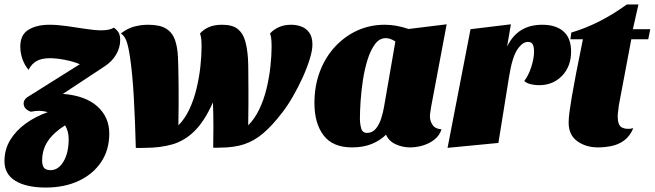

<svg xmlns="http://www.w3.org/2000/svg" viewBox="-55 -641 2936 861"><path d="M83 -140Q51 -152 51 -177Q51 -198 80 -213L303 -353Q275 -365 236.5 -372.5Q198 -380 169 -380Q132 -380 109.5 -367.5Q87 -355 73 -328Q55 -349 45.5 -376.5Q36 -404 36 -432Q36 -485 72.5 -507.5Q109 -530 167 -530Q202 -530 244.5 -524Q287 -518 328.5 -511.5Q370 -505 400 -505Q436 -505 456 -517Q473 -504 478.5 -491.5Q484 -479 484 -462Q484 -427 465.5 -396Q447 -365 415 -344L227 -220Q328 -212 381.5 -164Q435 -116 435 -42Q435 32 398 86.5Q361 141 297 170.5Q233 200 151 200Q63 200 14 170Q-35 140 -35 82Q-35 29 -9 -13.5Q17 -56 61 -87.5Q105 -119 159 -138Q139 -144 117 -144Q106 -144 83 -140ZM134 80Q134 100 142 111Q150 122 172 122Q207 122 230 83Q253 44 253 -18Q253 -51 237 -79Q187 -48 160.5 -9.5Q134 29 134 80Z M595 22Q585 22 575 22.5Q565 23 554 22Q551 -100 545 -205.5Q539 -311 528 -385Q521 -432 512.5 -456Q504 -480 487 -491Q517 -514 547.5 -522Q578 -530 609 -530Q662 -530 690 -512.5Q718 -495 729.5 -462.5Q741 -430 743 -385Q744 -370 744.5 -341.5Q745 -313 745.5 -284.5Q746 -256 746 -239Q746 -213 746 -174Q746 -135 745 -79Q774 -108 794 -150.5Q814 -193 826 -242.5Q838 -292 843.5 -341.5Q849 -391 849 -433Q849 -447 848 -461.5Q847 -476 842 -491Q858 -509 882 -519.5Q906 -530 941 -530Q987 -530 1010.5 -511.5Q1034 -493 1044 -459Q1054 -425 1057 -378Q1058 -367 1058 -355Q1058 -343 1058.5 -317.5Q1059 -292 1059 -239Q1059 -208 1059 -169.5Q1059 -131 1058 -79Q1087 -108 1107.5 -150.5Q1128 -193 1140 -242.5Q1152 -292 1157.5 -341.5Q1163 -391 1163 -433Q1163 -447 1162 -461.5Q1161 -476 1156 -491Q1171 -508 1195 -519Q1219 -530 1251 -530Q1275 -530 1296.5 -522Q1318 -514 1332 -494.5Q1346 -475 1346 -441Q1346 -415 1334 -376Q1322 -337 1302 -293Q1282 -249 1258 -207.5Q1234 -166 1209 -134Q1165 -77 1125 -43Q1085 -9 1039.5 6Q994 21 932 21Q925 21 917 21.5Q909 22 901 21Q902 -18 902 -70.5Q902 -123 900 -182Q862 -97 817 -53Q772 -9 717.5 6.5Q663 22 595 22Z M1524 20Q1437 20 1396 -34Q1355 -88 1355 -179Q1355 -255 1379 -319Q1403 -383 1446.5 -430.5Q1490 -478 1547 -504Q1604 -530 1670 -530Q1723 -530 1777 -511L1948 -532L1878 -160Q1877 -152 1875 -140Q1873 -128 1873 -118Q1873 -98 1885 -80.5Q1897 -63 1925 -61Q1916 -33 1893 -15Q1870 3 1841 11.5Q1812 20 1784 20Q1750 20 1719.5 6Q1689 -8 1676 -37Q1650 -11 1612 4.5Q1574 20 1524 20ZM1591 -45Q1615 -45 1630.5 -64Q1646 -83 1654.5 -110Q1663 -137 1667 -161L1718 -455Q1706 -463 1695 -466.5Q1684 -470 1675 -470Q1647 -470 1627 -443.5Q1607 -417 1593.5 -374Q1580 -331 1572.5 -282Q1565 -233 1562 -187Q1559 -141 1559 -109Q1559 -87 1564.5 -66Q1570 -45 1591 -45Z M1952 22 2055 -510 2236 -532 2219 -432Q2266 -530 2376 -530Q2438 -530 2472 -500Q2506 -470 2506 -410Q2506 -343 2465.5 -301Q2425 -259 2362 -259Q2343 -259 2324.5 -263.5Q2306 -268 2296 -278Q2315 -302 2327.5 -341Q2340 -380 2340 -411Q2340 -427 2335 -440Q2330 -453 2312 -453Q2288 -453 2265 -419Q2242 -385 2228 -298L2180 0Z M2627 20Q2572 20 2533.5 -8Q2495 -36 2495 -91Q2495 -111 2499 -140.5Q2503 -170 2508.5 -203Q2514 -236 2520 -266Q2526 -296 2529 -315L2559 -465H2503L2507 -495Q2633 -532 2756 -621H2808L2783 -510H2861L2852 -465H2776L2720 -168Q2719 -155 2717 -142.5Q2715 -130 2715 -118Q2715 -79 2734.5 -69Q2754 -59 2785 -66Q2769 -29 2743 -10.5Q2717 8 2686.5 14Q2656 20 2627 20Z"/></svg>

Font: Sansita Swashed Black
Style: Regular
Weight: 900
Designer: Pablo Cosgaya
Foundry: Omnibus-Type
Version: Version 1.003; ttfautohint (v1.8.3)